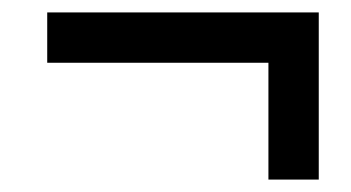

<svg xmlns="http://www.w3.org/2000/svg" viewBox="-20 -413 565 309"><path d="M493 -393V-124H412V-312H56V-393Z"/></svg>

Font: Noto Sans SemiCondensed Medium
Style: Italic
Weight: 500
Width: 4
Italic angle: -12°
Designer: Monotype Design Team
Foundry: Monotype Imaging Inc.
Version: Version 2.013; ttfautohint (v1.8.4.7-5d5b)